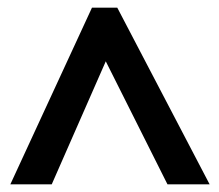

<svg xmlns="http://www.w3.org/2000/svg" viewBox="-20 -738 572 501"><path d="M7 -257H115L256 -578L417 -257H527L286 -718H220Z"/></svg>

Font: Kathrein 77 Bold Condensed
Style: Regular
Weight: 700
Width: 3
Designer: Lazydogs Typefoundry, based on Open Sans by Ascender Corporation
Foundry: Lazydogs Typefoundry
Version: Version 1.003;PS 001.003;hotconv 1.0.88;makeotf.lib2.5.64775